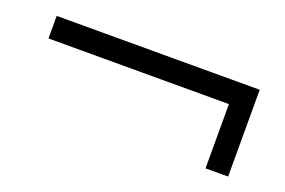

<svg xmlns="http://www.w3.org/2000/svg" viewBox="-46 -545 713 480"><g transform="rotate(20 310.0 -304.5)"><path d="M520 -189V-359.9H40V-419.9H580.1V-189Z"/></g></svg>

Font: Charis SIL Cyr
Style: Regular
Weight: 400
Foundry: SIL International
Version: Version 5.000